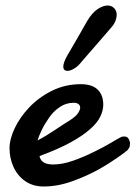

<svg xmlns="http://www.w3.org/2000/svg" viewBox="-20 -658 487 690"><path d="M137.2 12.2Q98.1 12.2 70.6 -7.1Q43 -26.4 28.6 -57.9Q14.2 -89.4 14.2 -125.5Q14.2 -157.2 32.5 -196.5Q50.8 -235.8 85 -272Q119.1 -308.1 166.7 -331.8Q214.4 -355.5 270.5 -355.5Q311 -355.5 331.1 -335.9Q351.1 -316.4 351.1 -281.7Q351.1 -261.2 340.3 -238.8Q329.6 -216.3 303.2 -193.4Q276.9 -169.9 232.7 -145.8Q188.5 -121.6 122.1 -97.2Q127.4 -66.9 170.9 -66.9Q204.6 -66.9 243.7 -80.8Q282.7 -94.7 318.8 -112.8Q355 -130.4 380.9 -146Q406.7 -161.6 411.6 -163.6Q416 -166.5 419.7 -167Q423.3 -167.5 426.3 -167.5Q438 -167.5 442.6 -158.4Q447.3 -149.4 447.3 -143.6Q447.3 -139.2 446.3 -133.1Q445.3 -127 439 -119.1Q432.6 -112.8 401.9 -91.3Q371.1 -69.8 335.9 -49.8Q293 -25.9 240.2 -6.8Q187.5 12.2 137.2 12.2ZM114.7 -153.3Q146.5 -169.9 179.4 -192.1Q212.4 -214.4 229.5 -224.6Q252.4 -239.3 259.8 -250.5Q268.1 -262.7 268.1 -271Q268.1 -278.3 263.4 -282.7Q258.8 -287.1 252.9 -288.1L248.5 -288.6H244.1Q217.3 -288.6 194.6 -273.2Q171.9 -257.8 156.2 -234.9Q139.6 -210.9 129.6 -189.9Q119.6 -168.9 114.7 -153.3ZM222.7 -403.3Q207.5 -403.3 207.5 -418.9Q207.5 -433.1 222.7 -460L258.3 -521L293 -582Q311.5 -612.8 331.1 -625.5Q350.6 -638.2 366.2 -638.2Q380.9 -638.2 390.1 -628.9Q399.4 -619.6 399.4 -604.5Q399.4 -594.7 395 -583Q390.6 -571.3 379.4 -558.6L326.7 -497.6L273.4 -436.5Q260.7 -419.9 246.6 -411.6Q232.4 -403.3 222.7 -403.3Z"/></svg>

Font: Damion
Style: Regular
Weight: 400
Designer: Vernon Adams
Foundry: Vernon Adams
Version: Version 1.100; ttfautohint (v1.8.4.7-5d5b)